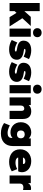

<svg xmlns="http://www.w3.org/2000/svg" viewBox="1636 -2386 942 4254"><g transform="rotate(90 2107.0 -259.0)"><path d="M566 0 384 -283 556 -470H354L226 -327V-668H46V0H226V-111L265 -154L360 0Z M794 0V-470H614V0ZM704 -520C765 -520 804 -559 804 -615C804 -671 765 -710 704 -710C643 -710 604 -671 604 -615C604 -559 643 -520 704 -520Z M1075 10C1227 10 1304 -62 1304 -161C1304 -238 1249 -289 1145 -308L1100 -316C1069 -321 1063 -327 1063 -335C1063 -347 1076 -353 1102 -353C1138 -353 1192 -333 1236 -313L1289 -430C1229 -462 1163 -480 1095 -480C943 -480 881 -402 881 -309C881 -232 931 -189 1035 -170L1080 -162C1111 -157 1122 -150 1122 -138C1122 -126 1109 -117 1078 -117C1046 -117 987 -134 922 -171L866 -48C931 -9 1001 10 1075 10Z M1565 10C1717 10 1794 -62 1794 -161C1794 -238 1739 -289 1635 -308L1590 -316C1559 -321 1553 -327 1553 -335C1553 -347 1566 -353 1592 -353C1628 -353 1682 -333 1726 -313L1779 -430C1719 -462 1653 -480 1585 -480C1433 -480 1371 -402 1371 -309C1371 -232 1421 -189 1525 -170L1570 -162C1601 -157 1612 -150 1612 -138C1612 -126 1599 -117 1568 -117C1536 -117 1477 -134 1412 -171L1356 -48C1421 -9 1491 10 1565 10Z M2046 0V-470H1866V0ZM1956 -520C2017 -520 2056 -559 2056 -615C2056 -671 2017 -710 1956 -710C1895 -710 1856 -671 1856 -615C1856 -559 1895 -520 1956 -520Z M2616 0V-296C2616 -421 2550 -480 2446 -480C2381 -480 2337 -459 2308 -424V-470H2138V0H2318V-247C2318 -303 2348 -326 2387 -326C2420 -326 2436 -304 2436 -267V0Z M2913 -20C2966 -20 3008 -37 3036 -65V-42C3036 17 2993 44 2926 44C2879 44 2822 29 2758 -6L2706 122C2777 170 2849 192 2936 192C3104 192 3216 100 3216 -72V-470H3046V-424C3017 -459 2973 -480 2913 -480C2797 -480 2688 -399 2688 -250C2688 -101 2797 -20 2913 -20ZM2957 -164C2904 -164 2870 -197 2870 -250C2870 -303 2904 -336 2957 -336C3010 -336 3044 -303 3044 -250C3044 -197 3010 -164 2957 -164Z M3566 10C3642 10 3716 -10 3776 -49L3727 -169C3686 -148 3637 -131 3586 -131C3519 -131 3479 -150 3470 -191H3777C3788 -214 3796 -247 3796 -274C3796 -397 3692 -480 3547 -480C3401 -480 3288 -385 3288 -235C3288 -66 3418 10 3566 10ZM3551 -349C3594 -349 3614 -330 3614 -307C3614 -304 3613 -301 3612 -297H3470C3477 -325 3504 -349 3551 -349Z M4048 0V-227C4048 -283 4083 -306 4128 -306C4149 -306 4170 -302 4190 -298V-470C4182 -474 4170 -476 4153 -476C4106 -476 4066 -461 4038 -410V-470H3868V0Z"/></g></svg>

Font: Gantari Black
Style: Regular
Weight: 900
Designer: Anugrah Pasau
Foundry: Lafontype
Version: Version 1.000